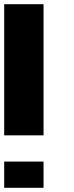

<svg xmlns="http://www.w3.org/2000/svg" viewBox="-20 -895 352 915"><path d="M0 0H187.5V-125H0ZM0 -250H187.5V-875H0Z"/></svg>

Font: Faithful 32x
Style: Semibold
Weight: 400
Foundry: Faithful Resource Pack
Version: Version 1.0; January 27, 2023